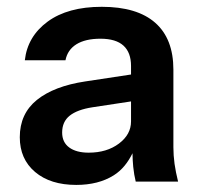

<svg xmlns="http://www.w3.org/2000/svg" viewBox="-20 -527 576 553"><path d="M482.7 -55.4C480.5 -71.5 479.4 -87.3 479.4 -102.8V-326.4C479.4 -385.8 461.9 -430.8 427.1 -461.4C392.2 -492.1 340.9 -507.4 273.2 -507.4C208 -507.4 156.1 -493.2 117.3 -464.8C78.6 -436.4 56.7 -399.3 51.5 -353.5H168.6C172.5 -373.5 183 -388.8 200.1 -399.5C217.2 -410.1 240.3 -415.5 269.3 -415.5C299 -415.5 321.1 -408.8 335.6 -395.6C350.1 -382.4 357.4 -362.9 357.4 -337.1V-312.4L225.8 -292.5C165.7 -283.5 119.3 -265.7 86.4 -239.3C53.5 -212.8 37 -177 37 -131.8C37 -89.9 51.7 -56.5 81 -31.7C110.4 -6.8 149.9 5.6 199.6 5.6C242.2 5.6 278.2 -3.6 307.5 -22C331.5 -37 348.6 -59.2 361.6 -85.6C361.9 -71.2 362.5 -57.8 363.7 -46.6C365.3 -31.1 367.7 -16.9 370.9 -4H492.9C488.4 -22.1 485 -39.2 482.7 -55.3ZM357.4 -177.3C357.4 -152.2 345.8 -130.9 322.6 -113.5C299.3 -96 270.3 -87.3 235.4 -87.3C211.6 -87.3 192.8 -92.3 179.3 -102.3C165.7 -112.3 159 -126.7 159 -145.4C159 -166 166.2 -182.2 180.7 -193.8C195.3 -205.4 217 -213.5 246.1 -218L357.4 -234.9Z"/></svg>

Font: Diatome Semibold
Style: Regular
Weight: 600
Designer: 15.100.17
Foundry: 15.100.17
Version: Version 1.005;Fontself Maker 3.5.8